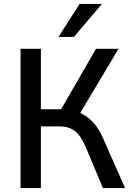

<svg xmlns="http://www.w3.org/2000/svg" viewBox="-20 -952 666 972"><path d="M84 0V-705H187V-399H301L279 -381L466 -705H580L376 -363L335 -395Q373 -389 404 -371Q435 -353 460 -322.5Q485 -292 504 -247L613 0H501L415 -205Q391 -263 360.5 -287.5Q330 -312 281 -312H187V0ZM276 -765 383 -932H496L354 -765Z"/></svg>

Font: Nunito Sans 10pt SemiCondensed SemiBold
Style: Regular
Weight: 600
Width: 4
Designer: Vernon Adams
Foundry: Vernon Adams
Version: Version 3.101;gftools[0.9.27]